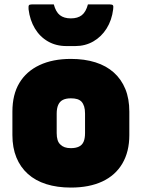

<svg xmlns="http://www.w3.org/2000/svg" viewBox="-20 -830 640 867"><path d="M300 -564Q362 -564 411 -548.5Q460 -533 494 -502.5Q528 -472 546 -428Q564 -384 564 -326V-220Q564 -145 532.5 -91.5Q501 -38 442 -10.5Q383 17 300 17Q238 17 189 1.5Q140 -14 106 -44.5Q72 -75 54 -119Q36 -163 36 -220V-326Q36 -403 67.5 -455.5Q99 -508 158.5 -536Q218 -564 300 -564ZM300 -386Q278 -386 264 -379Q250 -372 243 -356.5Q236 -341 236 -317V-229Q236 -211 240 -198Q244 -185 253 -177Q261 -169 272.5 -165Q284 -161 300 -161Q322 -161 336.5 -168Q351 -175 357.5 -190Q364 -205 364 -229V-317Q364 -336 360 -349Q356 -362 348 -371Q340 -379 328.5 -382.5Q317 -386 300 -386ZM300 -747Q331 -747 349.5 -761.5Q368 -776 377 -810Q402 -810 427 -810Q452 -810 477 -810Q487 -810 490 -806Q493 -802 491 -788Q485 -739 461.5 -701.5Q438 -664 401.5 -643Q365 -622 320 -622H280Q233 -622 196.5 -643Q160 -664 137.5 -701.5Q115 -739 109 -788Q108 -802 110.5 -806Q113 -810 123 -810Q148 -810 173 -810Q198 -810 223 -810Q232 -776 250.5 -761.5Q269 -747 300 -747Z"/></svg>

Font: Recursive Monospace Black
Style: Regular
Weight: 900
Version: Version 1.047